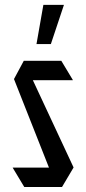

<svg xmlns="http://www.w3.org/2000/svg" viewBox="-20 -753 347 773"><path d="M85.2 -430.1 75.8 -508.3H226.8L273.2 -431.1V-430.1ZM184.8 -58.8 36.3 -434.7 75.8 -508.3 276 -79.3V-78.3ZM77.8 0 31.4 -77.3V-78.3H276L229.6 0ZM126.9 -575.6 154.6 -733.4H237.1V-732.4L184.8 -575.6Z"/></svg>

Font: Foldit Thin
Style: Regular
Weight: 100
Designer: Sophia Tai
Foundry: Sophia Tai
Version: Version 1.003